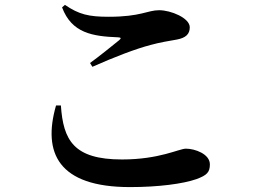

<svg xmlns="http://www.w3.org/2000/svg" viewBox="-20 -742 1040 782"><path d="M509.4 20C624.9 20 724.9 6.8 779.6 -12.3C823.3 -28.3 834.8 -40.7 834.8 -72.6C834.8 -114.8 774 -136.5 737.2 -136.5C709.4 -136.5 630 -92.5 476.8 -92.5C279.2 -92.5 237.6 -171.6 228 -312.5L208.2 -312.3C152.7 -119.5 217.1 20 509.4 20ZM346.7 -485.4 356.3 -469.9C445 -509.5 534.4 -543.7 594.2 -559.1C631 -569.4 668.9 -575.3 700.8 -581C736.8 -587.9 752.9 -603.2 752.9 -630.8C752.9 -668.9 675.8 -700.4 628.2 -700.4C580.1 -700.4 554.4 -673.7 422.5 -673.7C341.5 -673.7 301.7 -683.1 244.4 -722.2L232.8 -711.9C272.3 -606.6 357.6 -594 461.3 -590C473.4 -589.2 474.4 -586.2 465.6 -578.5C436.5 -555 385.6 -513.5 346.7 -485.4Z"/></svg>

Font: Source Han Serif TW VF
Style: Regular
Weight: 250
Designer: Ryoko NISHIZUKA 西塚涼子 (kana & ideographs); Frank Grießhammer (Latin, Greek & Cyrillic); Wenlong ZHANG 张文龙 (bopomofo); San
Foundry: Adobe
Version: Version 2.002;hotconv 1.1.0;makeotfexe 2.6.0